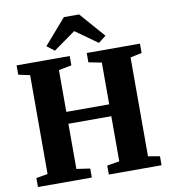

<svg xmlns="http://www.w3.org/2000/svg" viewBox="-102 -1067 1030 1155"><g transform="rotate(-10 413.0 -490.0)"><path d="M106 -67V-671L36 -686V-743H360.5V-686L282 -671V-415.5H544V-670.5L464.5 -686V-743H789.5V-686L719.5 -671V-67L790.5 -55V0H468.5V-55L544 -67V-343H282V-67L364.5 -55V0H35.5V-55ZM278.5 -790 232.5 -825.5 366.5 -979.5H459.5L593.5 -826L547.5 -790L413 -886Z"/></g></svg>

Font: Merriweather 48pt Black
Style: Regular
Weight: 900
Version: Version 2.100